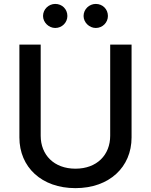

<svg xmlns="http://www.w3.org/2000/svg" viewBox="-20 -957 778 989"><path d="M547.6 -727.3V-257.8C547.6 -159.1 479.4 -88.1 368.6 -88.1C258.2 -88.1 189.6 -159.1 189.6 -257.8V-727.3H79.9V-248.9C79.9 -96.2 194.2 12.1 368.6 12.1C543 12.1 657.7 -96.2 657.7 -248.9V-727.3ZM201.7 -874.6C201.7 -841.6 231.2 -812.9 264.6 -812.9C300.1 -812.9 327.1 -841.6 327.1 -874.6C327.1 -909.8 300.1 -936.8 264.6 -936.8C231.2 -936.8 201.7 -909.8 201.7 -874.6ZM410.5 -874.6C410.5 -841.6 440 -812.9 473.4 -812.9C508.9 -812.9 535.9 -841.6 535.9 -874.6C535.9 -909.8 508.9 -936.8 473.4 -936.8C440 -936.8 410.5 -909.8 410.5 -874.6Z"/></svg>

Font: Magic Ui Pro Medium
Style: Regular
Weight: 500
Designer: Stefan Endress, Andreas Faust
Version: Version 1.000;FEAKit 1.0